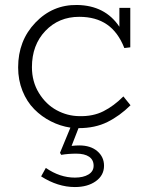

<svg xmlns="http://www.w3.org/2000/svg" viewBox="-20 -503 610 775"><path d="M299.8 84Q345.7 84 372.8 107.2Q399.9 130.4 399.9 166Q399.9 204.6 366.9 228.3Q334 252 282.2 252Q213.4 252 146 209L165 174.8Q221.7 213.9 282.2 213.9Q316.4 213.9 337.2 201.2Q357.9 188.5 357.9 166Q357.9 142.1 339.6 129.6Q321.3 117.2 288.1 117.2Q255.4 117.2 227.1 122.1L222.2 113.8L264.2 12.2Q223.1 5.9 185.5 -13.2Q147.9 -32.2 118.2 -62.3Q88.4 -92.3 70.8 -136Q53.2 -179.7 53.2 -231Q53.2 -338.9 122.8 -411.6Q192.4 -484.4 291 -482.9Q404.3 -481.4 461.9 -395V-471.2H505.9V-312L481.9 -309.1Q456.5 -373.5 411.6 -404.3Q366.7 -435.1 299.8 -435.1Q217.3 -435.1 163.1 -378.2Q108.9 -321.3 108.9 -231.9Q108.9 -173.3 137.2 -127.4Q165.5 -81.5 208.7 -58.1Q252 -34.7 299.8 -34.2Q355.5 -32.7 397.5 -54Q439.5 -75.2 478 -113.8L506.8 -78.1Q463.4 -35.2 413.6 -10.5Q363.8 14.2 297.9 14.2H296.9L269 85.9Q286.6 84 299.8 84Z"/></svg>

Font: BioRhyme Light
Style: Regular
Weight: 300
Designer: Aoife Mooney
Foundry: Aoife Mooney Type
Version: Version 1.500;PS 001.500;hotconv 1.0.88;makeotf.lib2.5.64775